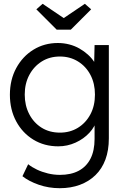

<svg xmlns="http://www.w3.org/2000/svg" viewBox="-20 -759 669 1009"><path d="M98 167 128 104Q148 120 174.5 132.5Q201 145 232 152.5Q263 160 295 160Q353 160 393.5 138.5Q434 117 455.5 75Q477 33 477 -29V-129L489 -132Q480 -94 450 -61.5Q420 -29 377 -9.5Q334 10 286 10Q213 10 155.5 -25Q98 -60 65 -121.5Q32 -183 32 -261Q32 -340 65.5 -401.5Q99 -463 156 -498Q213 -533 284 -533Q315 -533 344 -525.5Q373 -518 397.5 -504Q422 -490 442 -472Q462 -454 475.5 -433Q489 -412 495 -390L474 -393L477 -522H552V-32Q552 31 534 79.5Q516 128 481.5 161.5Q447 195 399.5 212.5Q352 230 294 230Q236 230 184 212Q132 194 98 167ZM479 -262Q479 -320 455.5 -365Q432 -410 390 -436Q348 -462 295 -462Q241 -462 199.5 -436Q158 -410 134 -365Q110 -320 110 -262Q110 -205 133.5 -159.5Q157 -114 198.5 -88Q240 -62 295 -62Q348 -62 389.5 -87.5Q431 -113 455 -158Q479 -203 479 -262ZM278 -603 171 -710 204 -739 315 -664 426 -739 459 -710 352 -603Z"/></svg>

Font: Our Lexend Light
Style: Regular
Weight: 300
Designer: Bonnie Shaver-Troup, Thomas Jockin
Foundry: Lexend
Version: Version 1.007